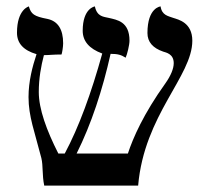

<svg xmlns="http://www.w3.org/2000/svg" viewBox="-20 -579 652 599"><path d="M580 -452C580 -509 536 -518 521 -523C505 -529 485 -531 481 -559C481 -559 440 -556 440 -476C440 -448 457 -429 489 -418C498 -415 522 -411 522 -382C522 -365 513 -343 496 -319C428 -224 395 -149 379 -100H219C265 -192 300 -299 325 -411C347 -411 358 -408 372 -399C377 -410 384 -439 384 -452C384 -512 345 -517 320 -523C304 -527 283 -526 276 -559C276 -559 238 -554 238 -483C238 -451 258 -427 299 -412C265 -289 226 -182 182 -100H162C125 -173 101 -239 101 -292C101 -334 108 -373 117 -407C134 -407 145 -409 172 -409C174 -415 177 -433 177 -444C177 -487 161 -513 128 -520C86 -528 77 -535 70 -559C70 -559 33 -550 33 -477C33 -444 53 -422 94 -410C81 -371 69 -325 69 -276C69 -216 88 -168 109 -86C115 -61 111 -33 118 0H411C430 -221 580 -341 580 -452Z"/></svg>

Font: Libertinus Serif
Style: Regular
Weight: 400
Designer: Philipp H. Poll
Foundry: Khaled Hosny
Version: Version 6.2